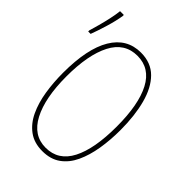

<svg xmlns="http://www.w3.org/2000/svg" viewBox="-244 -900 1010 1010"><g transform="rotate(45 261.0 -395.0)"><path d="M266 10Q205 10 163.5 -20.5Q122 -51 97.5 -103Q73 -155 62.5 -221Q52 -287 52 -359Q52 -538 107.5 -631Q163 -724 267 -724Q342 -724 388.5 -677.5Q435 -631 457 -548.5Q479 -466 479 -359Q479 -285 468 -218.5Q457 -152 433 -100.5Q409 -49 368 -19.5Q327 10 266 10ZM266 -15Q360 -15 406 -104Q452 -193 452 -358Q452 -522 405.5 -610.5Q359 -699 266 -699Q171 -699 124.5 -608.5Q78 -518 78 -358Q78 -198 126 -106.5Q174 -15 266 -15ZM-8 -614Q-1 -637 8 -670Q17 -703 24.5 -737.5Q32 -772 35 -800H63V-792Q56 -748 40 -695.5Q24 -643 10 -606H-8Z"/></g></svg>

Font: Noto Sans Mono Condensed Thin
Style: Regular
Weight: 100
Width: 3
Designer: Monotype Design Team
Foundry: Monotype Imaging Inc.
Version: Version 2.014; ttfautohint (v1.8.4.7-5d5b)